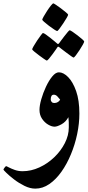

<svg xmlns="http://www.w3.org/2000/svg" viewBox="-70 -781 519 1126"><path d="M395.5 -115.2Q395.5 -56.6 382.6 5.1Q369.6 66.9 345.9 124Q322.3 181.2 290 226.6Q257.8 272 219 298.6Q180.2 325.2 137.2 325.2Q106.4 325.2 73.7 309.1Q41 293 12.9 271.5Q-15.1 250 -32.5 232.9Q-49.8 215.8 -49.8 213.9Q-49.8 210.9 -43.2 202.1Q-36.6 193.4 -34.2 193.4Q-31.7 193.4 -18.1 200.7Q-4.4 208 16.8 215.6Q38.1 223.1 62.5 223.1Q112.3 223.1 160.6 200.9Q209 178.7 248 141.4Q287.1 104 310.3 58.3Q333.5 12.7 333.5 -33.7Q333.5 -49.8 333.3 -64.7Q333 -79.6 331.1 -93.8Q315.9 -65.9 290.5 -52Q265.1 -38.1 250 -38.1Q232.9 -38.1 212.2 -50.3Q191.4 -62.5 176.5 -84.7Q161.6 -106.9 161.6 -136.7Q161.6 -162.1 172.1 -199Q182.6 -235.8 199.5 -272Q216.3 -308.1 236.3 -332.5Q256.3 -356.9 275.4 -356.9Q301.8 -356.9 329.6 -328.9Q357.4 -300.8 376.5 -246.8Q395.5 -192.9 395.5 -115.2ZM282.7 -196.8Q276.4 -205.1 266.8 -215.3Q257.3 -225.6 245.6 -225.6Q227.5 -225.6 227.5 -197.3Q227.5 -189.5 233.2 -183.1Q238.8 -176.8 248 -176.8Q260.7 -176.8 270 -182.9Q279.3 -189 282.7 -196.8ZM329.6 -694.8Q329.6 -690.9 321 -676Q312.5 -661.1 300.5 -643.3Q288.6 -625.5 278.6 -612.3Q268.6 -599.1 265.1 -599.1Q261.2 -599.1 247.6 -608.2Q233.9 -617.2 217.5 -629.4Q201.2 -641.6 189.5 -652.1Q177.7 -662.6 177.7 -665.5Q177.7 -668.9 186 -684.1Q194.3 -699.2 206.1 -717Q217.8 -734.9 228.3 -748Q238.8 -761.2 243.2 -761.2Q245.1 -761.2 258.5 -752.4Q272 -743.7 288.3 -731.2Q304.7 -718.8 317.1 -708.3Q329.6 -697.8 329.6 -694.8ZM423.8 -537.6Q423.8 -533.7 415.8 -519Q407.7 -504.4 396.2 -486.8Q384.8 -469.2 374.8 -456.3Q364.7 -443.4 361.3 -443.4Q359.4 -443.4 346.7 -452.1Q334 -460.9 318.6 -472.7Q303.2 -484.4 291.3 -493.4Q279.3 -502.4 278.8 -503.4Q273.9 -507.3 270.5 -507.3Q268.6 -507.3 265.1 -501.5Q264.6 -500.5 256.6 -489Q248.5 -477.5 237.8 -462.9Q227.1 -448.2 217.5 -437Q208 -425.8 204.6 -425.8Q202.1 -425.8 189 -434.8Q175.8 -443.8 159.4 -456.1Q143.1 -468.3 130.9 -478.5Q118.7 -488.8 118.7 -491.7Q118.7 -495.1 127.2 -510.3Q135.7 -525.4 147.7 -543.2Q159.7 -561 169.7 -574.2Q179.7 -587.4 181.6 -587.4Q186.5 -587.4 199 -578.6Q211.4 -569.8 226.1 -558.1Q240.7 -546.4 251.5 -537.4Q262.2 -528.3 262.7 -527.8Q268.1 -522.9 270 -522.9Q273.9 -522.9 278.8 -530.3Q279.3 -531.2 287.6 -542.5Q295.9 -553.7 306.9 -567.9Q317.9 -582 326.9 -592.8Q335.9 -603.5 338.4 -603.5Q342.3 -603.5 355.7 -594.5Q369.1 -585.4 385 -573.2Q400.9 -561 412.4 -550.8Q423.8 -540.5 423.8 -537.6Z"/></svg>

Font: Scheherazade New
Style: Bold
Weight: 700
Designer: SIL International
Foundry: SIL International
Version: Version 4.000